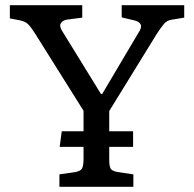

<svg xmlns="http://www.w3.org/2000/svg" viewBox="-20 -720 748 740"><path d="M209 0V-48L271 -57Q293 -61 297.5 -73.5Q302 -86 302 -108V-154H210L218 -214H302V-293L115 -591Q100 -615 88.5 -626.5Q77 -638 55 -642L18 -649V-700H297V-652L242 -645Q222 -643 214.5 -630.5Q207 -618 223 -595L369 -358H374L512 -591Q528 -614 522 -626Q516 -638 495 -642L449 -653V-700H690V-652L641 -644Q623 -641 612 -628Q601 -615 584 -589L401 -292V-214H493V-154H401V-104Q401 -81 406 -71Q411 -61 433 -57L494 -48V0Z"/></svg>

Font: Text Regular
Style: Regular
Weight: 400
Designer: Latin by Veronika Burian and Jose Scaglione. Greek by Irene Vlachou. Cyrillic by Vera Evstafieva.
Foundry: TypeTogether
Version: Version 3.002